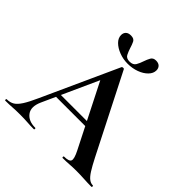

<svg xmlns="http://www.w3.org/2000/svg" viewBox="-213 -970 1139 1139"><g transform="rotate(45 357.0 -400.5)"><path d="M171 -229 186 -257H474L481 -229ZM717 -12Q722 -12 722 -6Q722 0 717 0Q687 0 654.5 -2Q622 -4 592 -4Q558 -4 533 -2Q508 0 477 0Q473 0 473 -6Q473 -12 477 -12Q518 -12 524.5 -28.5Q531 -45 506 -94L303 -495L352 -581L153 -142Q126 -82 152 -47Q178 -12 234 -12Q239 -12 239 -6Q239 0 234 0Q204 0 179 -2Q154 -4 116 -4Q77 -4 53.5 -2Q30 0 -4 0Q-8 0 -8 -6Q-8 -12 -4 -12Q23 -12 42.5 -23.5Q62 -35 81.5 -65.5Q101 -96 126 -152L343 -629Q344 -632 352 -632.5Q360 -633 361 -629L611 -137Q635 -90 652.5 -62.5Q670 -35 685.5 -23.5Q701 -12 717 -12ZM353 -685Q382 -685 393 -704.5Q404 -724 411 -746Q418 -767 427.5 -784Q437 -801 460 -801Q481 -801 492 -790Q503 -779 503 -761Q503 -736 482 -714.5Q461 -693 427 -680.5Q393 -668 354 -668Q316 -668 282 -681Q248 -694 227 -715Q206 -736 206 -761Q206 -779 217 -790Q228 -801 250 -801Q276 -801 284.5 -783.5Q293 -766 299 -745Q306 -723 315.5 -704Q325 -685 353 -685Z"/></g></svg>

Font: Cormorant Infant Light
Style: Regular
Weight: 300
Designer: Christian Thalmann (Catharsis Fonts)
Foundry: Catharsis Fonts
Version: Version 4.001